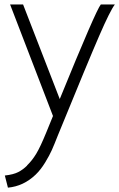

<svg xmlns="http://www.w3.org/2000/svg" viewBox="-20 -570 543 874"><path d="M25.9 -549.8H85L252 -119.1Q416.5 -522.9 439 -549.8H502.9Q481.4 -521.5 432.4 -408.7Q383.3 -295.9 243.2 46.9Q227.1 87.9 216.1 112.8Q205.1 137.7 185.1 170.4Q165 203.1 142.1 225.1Q86.9 277.8 16.1 284.2L2 229Q41.5 224.6 63.5 213.1Q85.4 201.7 104 183.1H103Q126 161.1 144.8 130.1Q163.6 99.1 190.9 32.2L221.2 -42Z"/></svg>

Font: Junction Light
Style: Regular
Weight: 300
Designer: Caroline Hadilaksono
Foundry: Caroline Hadilaksono
Version: Version 1.002